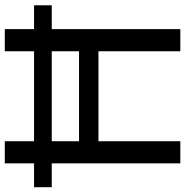

<svg xmlns="http://www.w3.org/2000/svg" viewBox="-6 -748 754 781"><g transform="rotate(-90 370.5 -357.0)"><path d="M97 0H187V-333H553V0H643V-523H740V-595H643V-714H553V-595H187V-714H97V-595H0V-523H97ZM187 -412V-523H553V-412Z"/></g></svg>

Font: Noto Sans Mahajani
Style: Regular
Weight: 400
Designer: Monotype Design Team
Foundry: Monotype Imaging Inc.
Version: Version 2.003